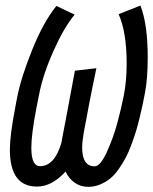

<svg xmlns="http://www.w3.org/2000/svg" viewBox="-20 -687 568 712"><path d="M257.8 -424.8 337.4 -434.1Q332 -409.7 322.3 -360.6Q312.5 -311.5 310.5 -301.3Q310.1 -298.3 301 -250Q292 -201.7 291 -197.8Q284.7 -161.1 284.7 -139.6Q284.7 -70.3 331.1 -70.3Q352.1 -70.3 376.2 -123.3Q400.4 -176.3 415 -230.7Q429.7 -285.2 439 -332.5Q449.7 -386.7 449.7 -450.7Q449.7 -567.9 419.9 -634.3L500.5 -666.5Q527.8 -598.6 527.8 -473.6Q527.8 -395 517.6 -342.8Q512.7 -316.9 509.5 -301.5Q506.3 -286.1 499 -255.4Q491.7 -224.6 485.4 -203.6Q479 -182.6 468.3 -153.1Q457.5 -123.5 446.8 -103.3Q436 -83 420.7 -60.8Q405.3 -38.6 388.7 -25.1Q372.1 -11.7 351.1 -2.9Q330.1 5.9 306.6 5.9Q279.3 5.9 257.3 -9.3Q235.4 -24.4 223.1 -50.8Q172.4 4.9 117.2 4.9Q16.6 4.9 16.6 -131.8Q16.6 -184.1 35.2 -280.8Q36.6 -290 39.6 -305.4Q42.5 -320.8 43.5 -325.2Q57.6 -398.4 98.9 -501.2Q140.1 -604 189 -665L256.8 -632.8Q217.3 -585.4 178.5 -498.5Q139.6 -411.6 125 -336.9Q119.6 -311 115.2 -287.1Q96.2 -189.9 96.2 -138.7Q96.2 -70.8 128.4 -70.8Q182.1 -70.8 207.5 -156.7Q208 -160.2 212.9 -186Q217.8 -211.9 223.4 -241Q229 -270 229 -270.5Q254.9 -408.7 257.8 -424.8Z"/></svg>

Font: Fantasque Sans Mono
Style: Italic
Weight: 400
Italic angle: -11°
Monospace: yes
Designer: Jany Belluz
Version: Version 1.8.0 ; ttfautohint (v1.8.2)